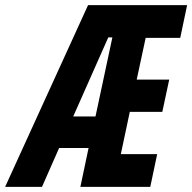

<svg xmlns="http://www.w3.org/2000/svg" viewBox="-60 -730 751 750"><path d="M-40 0 284 -710H671L644 -582H509L474 -419H601L574 -293H447L412 -128H554L527 0H254L286 -152H171L104 0ZM363 -584 226 -275H313L379 -584Z"/></svg>

Font: Geist Mono
Style: Bold Italic
Weight: 700
Italic angle: -12°
Monospace: yes
Designer: Basement.studio, Andrés Briganti, Mateo Zaragoza
Foundry: Basement.studio, Vercel, Andrés Briganti, Guido Ferreyra, Mateo Zaragoza
Version: Version 1.500; ttfautohint (v1.8.4.7-5d5b)